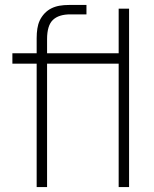

<svg xmlns="http://www.w3.org/2000/svg" viewBox="-20 -755 621 775"><path d="M309 -498V-540H469V-498ZM128 0V-601Q128 -622 130.8 -639.8Q133.5 -657.5 140.5 -672.5Q147.5 -687.5 160 -701Q172 -713.5 186.8 -721Q201.5 -728.5 219.5 -731.8Q237.5 -735 259 -735H329V-697H264Q217 -697 193.5 -674.5Q170 -652 170 -597V0ZM30 -498V-540H329V-498ZM459 0V-720H501V0Z"/></svg>

Font: Manrope ExtraLight
Style: Regular
Weight: 200
Designer: Mikhail Sharanda
Foundry: Mikhail Sharanda
Version: Version 4.505